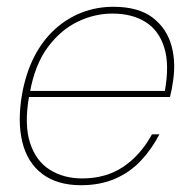

<svg xmlns="http://www.w3.org/2000/svg" viewBox="-20 -534 561 566"><path d="M219 12Q149 12 105 -21Q61 -54 46 -114.5Q31 -175 45 -256Q56 -318 80.5 -366Q105 -414 141 -447Q177 -480 221 -497Q265 -514 314 -514Q388 -514 430 -482Q472 -450 486 -397.5Q500 -345 488 -282Q487 -273 485 -265.5Q483 -258 481 -248H55L58 -266H466Q480 -344 464 -394.5Q448 -445 408.5 -469.5Q369 -494 311 -494Q259 -494 209 -470Q159 -446 121 -395Q83 -344 68 -261L66 -252Q51 -167 68.5 -113Q86 -59 127 -33.5Q168 -8 222 -8Q292 -8 343 -42Q394 -76 428 -138H450Q427 -94 395 -60Q363 -26 319 -7Q275 12 219 12Z"/></svg>

Font: DM Sans 16pt Thin
Style: Italic
Weight: 250
Italic angle: -10°
Version: Version 4.004;gftools[0.9.30]